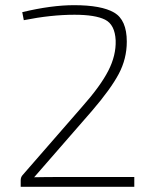

<svg xmlns="http://www.w3.org/2000/svg" viewBox="-20 -722 598 742"><path d="M72 -644 66 -675Q178 -702 266 -702Q372 -702 421 -673.5Q470 -645 470 -561Q470 -495 439 -436.5Q408 -378 335 -293L112 -37Q150 -38 229 -38H499V0H60V-25Q60 -37 67 -45L297 -309Q368 -389 398.5 -448.5Q429 -508 427 -566Q424 -627 386 -646Q348 -665 268 -665Q177 -665 72 -644Z"/></svg>

Font: Exo 2.0 Extra Light
Style: Regular
Weight: 250
Designer: Natanael Gama
Version: Version 1.001;PS 001.001;hotconv 1.0.70;makeotf.lib2.5.58329